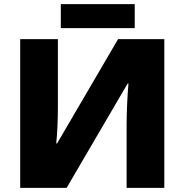

<svg xmlns="http://www.w3.org/2000/svg" viewBox="-20 -902 886 922"><path d="M627 -882H272V-767H627ZM77 -714V0H300L593 -501H597C592 -450 588 -361 588 -308V0H769V-714H547L254 -213H250C255 -257 258 -329 258 -387V-714Z"/></svg>

Font: Noto Sans UI Black
Style: Regular
Weight: 900
Designer: Monotype Design Team
Foundry: Monotype Imaging Inc.
Version: Version 1.901